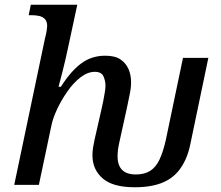

<svg xmlns="http://www.w3.org/2000/svg" viewBox="-20 -780 934 810"><path d="M548 10Q456 10 413 -27.5Q370 -65 370 -125Q370 -141 372.5 -157Q375 -173 379 -191L407 -314Q412 -335 416 -355.5Q420 -376 422.5 -392.5Q425 -409 425 -418Q425 -439 416.5 -458Q408 -477 380 -477Q350 -477 320 -454Q290 -431 264.5 -394.5Q239 -358 221 -319.5Q203 -281 197 -251L144 0H40L170 -619Q175 -637 177 -651.5Q179 -666 179 -670Q179 -689 170 -699Q161 -709 146 -712.5Q131 -716 112 -716H101L110 -760H306L265 -569Q255 -522 243.5 -477.5Q232 -433 227 -414H237Q278 -479 322 -512Q366 -545 424 -545Q465 -545 488 -529.5Q511 -514 522 -489Q533 -464 533 -433Q533 -408 526.5 -378.5Q520 -349 515 -323L484 -182Q480 -165 478 -150Q476 -135 476 -121Q476 -82 495.5 -63Q515 -44 553 -44Q590 -44 614 -59.5Q638 -75 653 -107Q668 -139 679 -187L752 -536H859L783 -172Q776 -137 763 -108Q750 -79 731.5 -57Q713 -35 687 -20Q661 -5 626.5 2.5Q592 10 548 10Z"/></svg>

Font: ET Text
Style: Italic
Weight: 470
Italic angle: -12°
Designer: Monotype Design Team
Foundry: Monotype Imaging Inc.
Version: Version 2.009